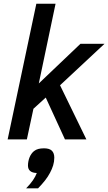

<svg xmlns="http://www.w3.org/2000/svg" viewBox="-20 -747 580 1029"><path d="M328.1 0 225.1 -224.1 159.2 -164.1 124 0H21L174.8 -727.1H277.8L188 -299.8L411.1 -512.2H540L301.8 -290L442.9 0ZM120.1 262.2Q142.6 239.3 156.5 219Q170.4 198.7 177.2 180.2Q129.9 178.7 129.9 140.1Q129.9 129.4 132.1 117.9Q134.3 106.4 138.4 96.2Q142.6 85.9 148.7 77.4Q154.8 68.8 162.1 63Q172.4 54.7 185.5 51.3Q198.7 47.9 215.8 47.9Q245.1 47.9 258.1 60.8Q271 73.7 271 98.1Q271 119.1 264.9 139.2Q258.8 159.2 248 179.2Q237.3 199.7 221.2 220.2Q205.1 240.7 184.1 262.2Z"/></svg>

Font: Clear Sans Medium
Style: Italic
Weight: 500
Italic angle: -12°
Foundry: Intel Corporation
Version: Version 1.00